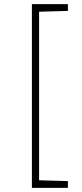

<svg xmlns="http://www.w3.org/2000/svg" viewBox="-20 -763 398 933"><path d="M135 150V-743H310V-710L170 -706V113L310 117V150Z"/></svg>

Font: Saira Expanded Thin
Style: Regular
Weight: 250
Width: 7
Designer: Hector Gatti with collaboration of the Omnibus-Type team
Foundry: Omnibus-Type
Version: Version 1.101